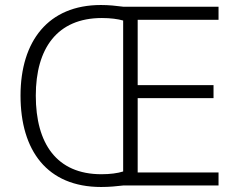

<svg xmlns="http://www.w3.org/2000/svg" viewBox="-20 -741 954 767"><path d="M383 -721C173 -721 62 -577 62 -359C62 -140 168 6 384 6C417 6 446 3 472 0H853V-52H530V-349H833V-401H530V-662H853V-714H474C442 -718 416 -721 383 -721ZM387 -669C422 -669 451 -665 472 -659V-56C450 -49 420 -45 385 -45C206 -45 123 -168 123 -359C123 -547 208 -669 387 -669Z"/></svg>

Font: Noto Sans Devanagari UI Light
Style: Regular
Weight: 300
Designer: Jelle Bosma - Monotype Design Team
Foundry: Monotype Imaging Inc.
Version: Version 2.004